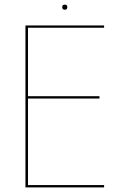

<svg xmlns="http://www.w3.org/2000/svg" viewBox="-20 -810 550 830"><path d="M249 -779Q249 -790 260 -790Q271 -790 271 -779Q271 -768 260 -768Q249 -768 249 -779ZM90 -700H430V-690H101V-394H410V-384H101V-10H430V0H90Z"/></svg>

Font: Jost* Hairline
Style: Regular
Weight: 100
Version: Version 3.7